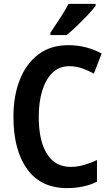

<svg xmlns="http://www.w3.org/2000/svg" viewBox="-20 -956 568 986"><path d="M336 -616Q284 -616 249.5 -582.5Q215 -549 197 -490.5Q179 -432 179 -356Q179 -233 221 -166Q263 -99 342 -99Q378 -99 412 -109Q446 -119 478 -134V-23Q413 10 324 10Q190 10 119.5 -87.5Q49 -185 49 -357Q49 -463 81.5 -546Q114 -629 177 -676.5Q240 -724 331 -724Q423 -724 502 -681L462 -578Q433 -594 402 -605Q371 -616 336 -616ZM471 -926Q457 -907 430.5 -879Q404 -851 375 -823Q346 -795 322 -776H239V-788Q264 -825 289 -863.5Q314 -902 332 -936H471Z"/></svg>

Font: Noto Sans Bengali Condensed SemiBold
Style: Regular
Weight: 600
Width: 3
Designer: Joana Ranito - Universal Thirst; Jelle Bosma - Monotype Design Team
Foundry: Universal Thirst ehf.
Version: Version 3.000; ttfautohint (v1.8.4.7-5d5b)